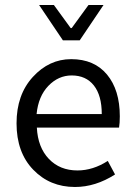

<svg xmlns="http://www.w3.org/2000/svg" viewBox="-20 -734 539 766"><path d="M46 -242Q46 -356 111 -427Q176 -498 264 -498Q356 -498 407 -436.5Q458 -375 458 -270Q458 -243 455 -225H127Q131 -146 175 -100Q219 -54 289 -54Q351 -54 410 -92L439 -38Q361 12 279 12Q179 12 112.5 -57Q46 -126 46 -242ZM126 -279H386Q386 -353 354.5 -393Q323 -433 266 -433Q213 -433 173 -391.5Q133 -350 126 -279ZM136 -714H195L262 -622H266L333 -714H393L298 -573H231Z"/></svg>

Font: RibengUni
Style: Regular
Weight: 400
Designer: (1) Dr. Andrew Glass (Senior Program Manager at Microsoft Corporation)
(2) Bivuti Chakma (Chakma Font Designer & Keyboar
Foundry: Bivuti Chakma
Version: Version 2.2022; Updated on: 03 June 2022; Friday